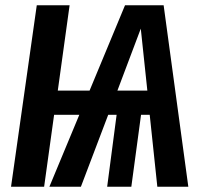

<svg xmlns="http://www.w3.org/2000/svg" viewBox="-20 -711 772 731"><path d="M579 0 550 -274H517L480 0H388L424 -274H392L288 0H168L282 -274H186L148 0H22L120 -691H245L200 -366H321L456 -691H603L697 0ZM427 -366H541L516 -602Z"/></svg>

Font: Fira Sans Extra Condensed Medium
Style: Italic
Weight: 500
Width: 3
Italic angle: -8°
Designer: Carrois Corporate & Edenspiekermann AG
Foundry: Carrois Corporate GbR & Edenspiekermann AG
Version: Version 4.203